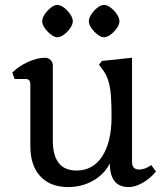

<svg xmlns="http://www.w3.org/2000/svg" viewBox="-20 -744 672 778"><path d="M256 14Q184 14 143.5 -29.5Q103 -73 103 -152V-402Q103 -424 83 -424H39L30 -450Q56 -476 93.5 -493Q131 -510 162 -510Q176 -510 185 -501Q194 -492 194 -478V-175Q194 -53 290 -53Q357 -53 394.5 -111Q432 -169 432 -271Q432 -320 429.5 -355Q427 -390 419 -416.5Q411 -443 393 -466L381 -482L393 -497L515 -510V-88Q515 -57 544 -57Q567 -57 593 -75L612 -49Q589 -21 558.5 -3.5Q528 14 502 14Q425 14 425 -82Q403 -38 357.5 -12Q312 14 256 14ZM401 -593Q390 -593 375.5 -604Q361 -615 350.5 -630Q340 -645 340 -658Q340 -671 350.5 -686.5Q361 -702 375 -713Q389 -724 401 -724Q414 -724 428.5 -713Q443 -702 453.5 -686.5Q464 -671 464 -658Q464 -645 453.5 -630Q443 -615 428.5 -604Q414 -593 401 -593ZM212 -593Q201 -593 186.5 -604Q172 -615 161.5 -630Q151 -645 151 -658Q151 -671 161.5 -686.5Q172 -702 186 -713Q200 -724 212 -724Q225 -724 239.5 -713Q254 -702 264.5 -686.5Q275 -671 275 -658Q275 -645 264.5 -630Q254 -615 239.5 -604Q225 -593 212 -593Z"/></svg>

Font: Gabriela
Style: Regular
Weight: 400
Designer: Eduardo Rodriguez Tunni
Foundry: Eduardo Rodriguez Tunni
Version: Version 2.001;gftools[0.9.26]